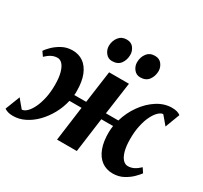

<svg xmlns="http://www.w3.org/2000/svg" viewBox="-162 -995 1296 1224"><g transform="rotate(30 486.0 -382.5)"><path d="M59 10Q37 10 21.8 5.5Q6.5 1 -4.5 -7L37.5 -114.5Q43 -107.5 49.2 -99.5Q55.5 -91.5 62.5 -83.5Q69.5 -75.5 76 -67.5Q82.5 -59.5 88 -53Q105.5 -54 123.8 -71.2Q142 -88.5 157.5 -120Q173 -151.5 183 -195.8Q193 -240 193 -294.5Q193 -348 183.2 -383.2Q173.5 -418.5 157.5 -436Q141.5 -453.5 122 -453.5Q99 -453.5 78.2 -443Q57.5 -432.5 36.5 -412L14.5 -443.5Q23.5 -458 46.8 -481.2Q70 -504.5 104.5 -523.5Q139 -542.5 182 -542.5Q227 -542.5 260.8 -518.8Q294.5 -495 313.8 -447.8Q333 -400.5 333 -329Q333 -322.5 332.8 -315.2Q332.5 -308 331.5 -301L419 -301.5L451.5 -537.5H597.5L564.5 -301H656Q675 -366.5 714.2 -421.5Q753.5 -476.5 805.2 -509.5Q857 -542.5 913 -542.5Q935 -542.5 950.2 -538Q965.5 -533.5 976 -525L935.5 -418Q929.5 -425 923 -433Q916.5 -441 909.5 -449Q902.5 -457 896 -465Q889.5 -473 883.5 -479.5Q867 -478.5 849 -461.2Q831 -444 815.2 -412.5Q799.5 -381 789.8 -336.8Q780 -292.5 780 -238Q780 -185 789.8 -149.8Q799.5 -114.5 816 -96.8Q832.5 -79 852.5 -79Q876 -79 896.8 -89.2Q917.5 -99.5 939.5 -120.5L961 -88Q951.5 -74.5 928.2 -51Q905 -27.5 870.5 -8.8Q836 10 792 10Q745 10 710.5 -15.5Q676 -41 657.8 -89.8Q639.5 -138.5 640.5 -208Q640.5 -218.5 641.8 -230.2Q643 -242 644.5 -253.5H558L524 0H378.5L412.5 -253.5H323.5Q311 -199.5 284.8 -152Q258.5 -104.5 222.8 -68Q187 -31.5 145 -10.8Q103 10 59 10ZM430.5 -608.5Q402 -608.5 383.8 -631.5Q365.5 -654.5 365.5 -684Q366.5 -721.5 387.5 -748.2Q408.5 -775 445 -775Q479 -775 496 -752Q513 -729 513 -701.5Q513 -663.5 492.8 -636Q472.5 -608.5 430.5 -608.5ZM638.5 -608.5Q609.5 -608.5 591.2 -631.5Q573 -654.5 573.5 -684Q574 -721.5 594.8 -748.2Q615.5 -775 653 -775Q686 -775 703.5 -752Q721 -729 721 -701.5Q720.5 -663.5 700 -636Q679.5 -608.5 638.5 -608.5Z"/></g></svg>

Font: Merriweather 60pt ExtraBold
Style: Italic
Weight: 800
Italic angle: -7.8°
Version: Version 2.101